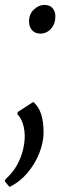

<svg xmlns="http://www.w3.org/2000/svg" viewBox="-48 -518 268 780"><path d="M-9.5 241.5 -28.5 218.5 -26 210.5Q4 183.5 21 152.8Q38 122 45.2 91.5Q52.5 61 52.5 36Q52.5 15.5 48.5 -2Q44.5 -19.5 37.8 -32.8Q31 -46 22.5 -53.5L24 -63L87.5 -104Q109.5 -84.5 119.2 -53.8Q129 -23 129 19Q129 60.5 111.5 104.5Q94 148.5 63 185Q32 221.5 -9.5 241.5ZM70 -431.5Q70 -461 89.8 -479.5Q109.5 -498 132 -498Q155 -498 166 -484.5Q177 -471 177 -452.5Q177 -421 159.2 -401.2Q141.5 -381.5 115.5 -381.5Q95 -381.5 82.5 -395Q70 -408.5 70 -431.5Z"/></svg>

Font: Merriweather 48pt Light
Style: Italic
Weight: 300
Italic angle: -7.8°
Version: Version 2.101